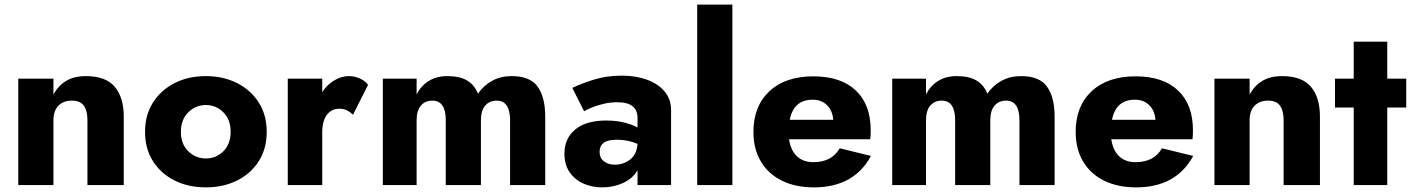

<svg xmlns="http://www.w3.org/2000/svg" viewBox="-20 -800 6104 830"><path d="M358 -280Q358 -321 342.5 -343Q327 -365 291 -365Q254 -365 232.5 -343Q211 -321 211 -280V0H59V-460H211V-391Q231 -429 265.5 -450Q300 -471 351 -471Q437 -471 476 -425Q515 -379 515 -296V0H358Z M607 -230Q607 -303 641.5 -357Q676 -411 735 -441Q794 -471 870 -471Q945 -471 1004.5 -441Q1064 -411 1098.5 -357Q1133 -303 1133 -230Q1133 -157 1098.5 -103Q1064 -49 1004.5 -19.5Q945 10 870 10Q794 10 735 -19.5Q676 -49 641.5 -103Q607 -157 607 -230ZM762 -230Q762 -177 794 -146Q826 -115 870 -115Q914 -115 945.5 -146Q977 -177 977 -230Q977 -283 945.5 -314.5Q914 -346 870 -346Q826 -346 794 -314.5Q762 -283 762 -230Z M1506 -304Q1494 -316 1480 -323Q1466 -330 1447 -330Q1413 -330 1393 -303.5Q1373 -277 1373 -227V0H1224V-460H1373V-402Q1394 -434 1425 -452.5Q1456 -471 1488 -471Q1513 -471 1536 -460.5Q1559 -450 1571 -433Z M2337 -296V0H2185V-280Q2185 -365 2127 -365Q2096 -365 2077.5 -343.5Q2059 -322 2059 -280V0H1907V-280Q1907 -365 1849 -365Q1818 -365 1799.5 -343.5Q1781 -322 1781 -280V0H1635V-460H1781V-392Q1800 -429 1833.5 -450Q1867 -471 1914 -471Q1968 -471 2000 -451.5Q2032 -432 2046 -395Q2071 -431 2108 -451Q2145 -471 2192 -471Q2272 -471 2304.5 -425Q2337 -379 2337 -296Z M2505 -319 2454 -420Q2493 -439 2548 -456Q2603 -473 2668 -473Q2729 -473 2777 -455.5Q2825 -438 2853 -404.5Q2881 -371 2881 -324V0H2736V-64Q2715 -28 2673.5 -9Q2632 10 2584 10Q2539 10 2502 -6.5Q2465 -23 2442.5 -55.5Q2420 -88 2420 -136Q2420 -202 2467 -240.5Q2514 -279 2600 -279Q2643 -279 2677.5 -270.5Q2712 -262 2736 -249V-290Q2736 -358 2649 -358Q2618 -358 2588.5 -351Q2559 -344 2536.5 -334.5Q2514 -325 2505 -319ZM2572 -144Q2572 -117 2591 -102.5Q2610 -88 2638 -88Q2675 -88 2704 -110.5Q2733 -133 2736 -178Q2695 -196 2647 -196Q2607 -196 2589.5 -182.5Q2572 -169 2572 -144Z M2994 -780H3146V0H2994Z M3498 10Q3418 10 3359 -19.5Q3300 -49 3268.5 -103Q3237 -157 3237 -230Q3237 -341 3306 -405.5Q3375 -470 3496 -470Q3615 -470 3679.5 -409Q3744 -348 3744 -237Q3744 -226 3743.5 -215.5Q3743 -205 3742 -198H3391Q3398 -150 3425 -124.5Q3452 -99 3496 -99Q3576 -99 3610 -159L3745 -126Q3672 10 3498 10ZM3493 -369Q3411 -369 3394 -282H3582Q3579 -322 3555 -345.5Q3531 -369 3493 -369Z M4539 -296V0H4387V-280Q4387 -365 4329 -365Q4298 -365 4279.5 -343.5Q4261 -322 4261 -280V0H4109V-280Q4109 -365 4051 -365Q4020 -365 4001.5 -343.5Q3983 -322 3983 -280V0H3837V-460H3983V-392Q4002 -429 4035.5 -450Q4069 -471 4116 -471Q4170 -471 4202 -451.5Q4234 -432 4248 -395Q4273 -431 4310 -451Q4347 -471 4394 -471Q4474 -471 4506.5 -425Q4539 -379 4539 -296Z M4891 10Q4811 10 4752 -19.5Q4693 -49 4661.5 -103Q4630 -157 4630 -230Q4630 -341 4699 -405.5Q4768 -470 4889 -470Q5008 -470 5072.5 -409Q5137 -348 5137 -237Q5137 -226 5136.5 -215.5Q5136 -205 5135 -198H4784Q4791 -150 4818 -124.5Q4845 -99 4889 -99Q4969 -99 5003 -159L5138 -126Q5065 10 4891 10ZM4886 -369Q4804 -369 4787 -282H4975Q4972 -322 4948 -345.5Q4924 -369 4886 -369Z M5529 -280Q5529 -321 5513.5 -343Q5498 -365 5462 -365Q5425 -365 5403.5 -343Q5382 -321 5382 -280V0H5230V-460H5382V-391Q5402 -429 5436.5 -450Q5471 -471 5522 -471Q5608 -471 5647 -425Q5686 -379 5686 -296V0H5529Z M5751 -460H5832V-620H5977V-460H6059V-335H5977V0H5832V-335H5751Z"/></svg>

Font: Jost*
Style: Bold
Weight: 700
Version: Version 3.7